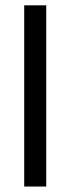

<svg xmlns="http://www.w3.org/2000/svg" viewBox="-20 -682 258 702"><path d="M149 0H68.5V-662.5H149Z"/></svg>

Font: Anek Malayalam
Style: Regular
Weight: 400
Version: Version 1.003